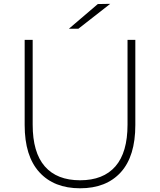

<svg xmlns="http://www.w3.org/2000/svg" viewBox="-20 -988 843 1012"><path d="M561.1 -967.8 393.3 -836.7H343.3L495.6 -966.7ZM110 -328.9V-777.8H152.2V-331.1Q152.2 -184.4 216.1 -111.1Q280 -37.8 402.2 -37.8Q524.4 -37.8 588.3 -111.1Q652.2 -184.4 652.2 -331.1V-777.8H693.3V-328.9Q693.3 -164.4 616.7 -80Q540 4.4 402.2 4.4Q264.4 4.4 187.2 -80.6Q110 -165.6 110 -328.9Z"/></svg>

Font: Paperlogy 2 ExtraLight
Style: Regular
Weight: 250
Designer: redesigned by Lee Juim, glyphs from Gmarket Sans & Montserrat
Foundry: PT&
Version: Version 1.001